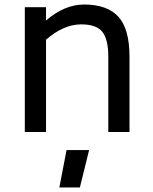

<svg xmlns="http://www.w3.org/2000/svg" viewBox="-20 -585 679 851"><path d="M90 0ZM554 -333V0H460V-333Q460 -411 433.5 -444Q407 -477 340 -477Q262 -477 184 -409V0H90V-553H184V-494Q266 -565 353 -565Q455 -565 504.5 -511Q554 -457 554 -333ZM275 80H375L334 246H243Z"/></svg>

Font: Biryani
Style: Regular
Weight: 400
Designer: Dan Reynolds and Mathieu Réguer
Foundry: Dan Reynolds and Mathieu Réguer
Version: Version 1.004; ttfautohint (v1.1) -l 5 -r 5 -G 72 -x 0 -D la